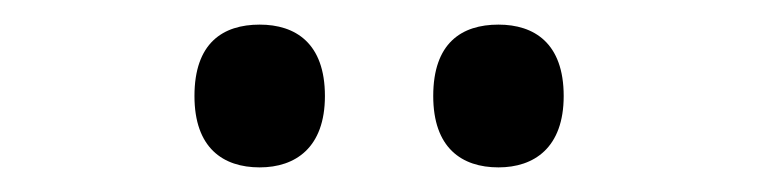

<svg xmlns="http://www.w3.org/2000/svg" viewBox="-20 -766 617 156"><path d="M385 -630C414 -630 438 -646 438 -688C438 -731 414 -746 385 -746C355 -746 332 -731 332 -688C332 -646 355 -630 385 -630ZM191 -630C220 -630 244 -646 244 -688C244 -731 220 -746 191 -746C161 -746 138 -731 138 -688C138 -646 161 -630 191 -630Z"/></svg>

Font: Noto Serif Medium
Style: Regular
Weight: 500
Designer: Monotype Design Team
Foundry: Monotype Imaging Inc.
Version: Version 2.013